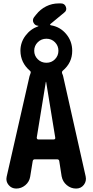

<svg xmlns="http://www.w3.org/2000/svg" viewBox="-20 -1095 540 1115"><path d="M292 -285.2Q296.9 -285.2 299.3 -288.1Q301.8 -291 300.8 -295.9L248 -619.1Q248 -620.1 247.1 -620.1Q246.1 -620.1 246.1 -619.1L193.4 -295.9Q193.4 -291 195.8 -288.1Q198.2 -285.2 202.1 -285.2ZM299.3 -849.6Q279.3 -870.1 249.5 -870.1Q219.7 -870.1 199.2 -849.6Q178.7 -829.1 178.7 -800.3Q178.7 -771.5 199.2 -751Q219.7 -730.5 249.5 -730.5Q279.3 -730.5 299.3 -751Q319.3 -771.5 319.3 -800.3Q319.3 -829.1 299.3 -849.6ZM346.7 -652.3 477.5 -70.3Q483.4 -43 466.8 -21.5Q450.2 0 421.9 0Q391.6 0 367.7 -20Q343.8 -40 337.9 -71.3L324.2 -159.2Q323.2 -169.9 310.5 -169.9H182.6Q171.9 -169.9 169.9 -159.2L155.3 -69.3Q150.4 -39.1 127 -19.5Q103.5 0 74.2 0Q46.9 0 29.8 -21Q12.7 -42 18.6 -68.4L151.4 -652.3Q152.3 -655.3 157.2 -668.9Q161.1 -678.7 153.3 -684.6Q99.6 -730.5 98.6 -799.8Q98.6 -848.6 127.9 -887.7Q157.2 -926.8 202.1 -942.4Q203.1 -943.4 203.1 -945.3Q184.6 -945.3 175.3 -961.9Q166 -978.5 177.7 -995.1L189.5 -1009.8Q213.9 -1041 248 -1058.1Q282.2 -1075.2 321.3 -1075.2H334Q355.5 -1075.2 362.8 -1054.7Q370.1 -1034.2 352.5 -1021.5L273.4 -956.1Q267.6 -950.2 275.4 -948.2Q329.1 -939.5 364.3 -897.5Q399.4 -855.5 399.4 -799.8Q399.4 -730.5 344.7 -684.6Q337.9 -678.7 340.8 -668.9Q346.7 -655.3 346.7 -652.3Z"/></svg>

Font: Rounded-X Mgen+ 1m bold
Style: Bold
Weight: 700
Designer: [Source Han Sans]
Ryoko NISHIZUKA  (kana & ideographs); Paul D. Hunt (Latin, Greek & Cyrillic); Wenlong ZHANG  (bopomofo
Version: Version 1.059.20150602